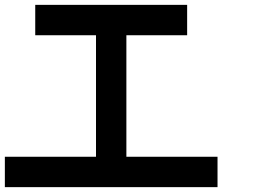

<svg xmlns="http://www.w3.org/2000/svg" viewBox="-20 -770 1040 790"><path d="M0 0V-125H375V-625H125V-750H750V-625H500V-125H875V0Z"/></svg>

Font: Galmuri7 Regular
Style: Regular
Weight: 400
Designer: Lee Minseo (quiple)
Version: Version 2.399;hotconv 1.1.1;makeotfexe 2.6.0 DEVELOPMENT